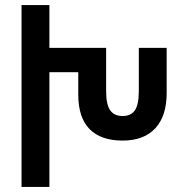

<svg xmlns="http://www.w3.org/2000/svg" viewBox="-20 -736 719 758"><path d="M638 -547V-369Q638 -278 593 -229.5Q548 -181 464 -181Q378 -181 333.5 -226.5Q289 -272 289 -362V-451H175V2H65V-716H175V-547H360H399V-376Q399 -323 415 -300.5Q431 -278 464 -278Q497 -278 512.5 -300.5Q528 -323 528 -376V-547Z"/></svg>

Font: Noto Sans Armenian Medium Cond
Style: Regular
Weight: 500
Width: 3
Designer: Monotype Design team
Foundry: Monotype Imaging Inc.
Version: Version 1.000